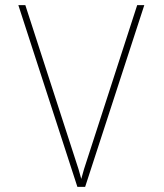

<svg xmlns="http://www.w3.org/2000/svg" viewBox="-20 -731 640 751"><path d="M287.1 -69.3 297.9 -31.2 308.6 -69.3 516.6 -710.9H544.4L313 0H282.7L51.8 -710.9H79.1Z"/></svg>

Font: TypoPRO Roboto Mono
Style: Regular
Weight: 250
Designer: Google
Version: Version 2.000986; 2015; ttfautohint (v1.3)